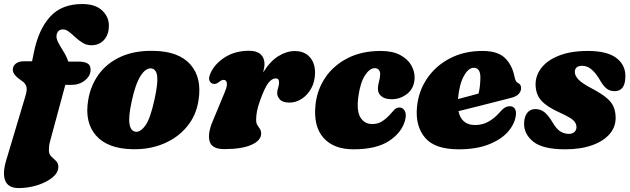

<svg xmlns="http://www.w3.org/2000/svg" viewBox="-35 -744 3205 976"><path d="M30 -389Q30 -408 44.8 -420.2Q59.5 -432.5 86.5 -432.5H128L137.5 -479Q161 -594 219.5 -658.8Q278 -723.5 383 -723.5Q449.5 -723.5 484 -691Q518.5 -658.5 518.5 -614.5Q518.5 -568 493.8 -541Q469 -514 430 -514Q405.5 -514 385.8 -526Q366 -538 348.8 -554Q331.5 -570 316 -582.2Q300.5 -594.5 285 -594.5Q259.5 -594.5 253 -568.5Q249 -551 260.5 -529Q272 -507 287.8 -482Q303.5 -457 312 -431H362Q392 -431 408.8 -422.2Q425.5 -413.5 425.5 -389.5Q425.5 -358.5 397 -335.5Q368.5 -312.5 328 -312.5H297L220 -27.5Q215.5 -11.5 214.5 0.2Q213.5 12 213.5 20Q213.5 39.5 225.2 50.8Q237 62 249.2 73.5Q261.5 85 261.5 104.5Q261.5 133.5 231.8 158Q202 182.5 155.8 197.2Q109.5 212 60 212Q7 212 -8.2 174.8Q-23.5 137.5 -3.5 71L94 -255Q104 -287.5 99 -304.2Q94 -321 76.5 -332.5Q30 -363.5 30 -389Z M746 -485.5Q873.5 -483.5 933 -416Q992.5 -348.5 974 -233Q962 -156 915 -99.8Q868 -43.5 796.5 -13.5Q725 16.5 638 14.5Q512 12 453 -55.2Q394 -122.5 413.5 -236.5Q426 -310.5 468 -367.5Q510 -424.5 580 -456Q650 -487.5 746 -485.5ZM653 -74.5Q677.5 -70 703.5 -105.5Q729.5 -141 750.5 -239Q768 -318.5 764.2 -355Q760.5 -391.5 735.5 -396Q707 -400.5 680 -358.8Q653 -317 634 -227Q617.5 -151 623.2 -114.8Q629 -78.5 653 -74.5Z M1048.5 -318Q1037 -320 1030.5 -332.5Q1024 -345 1033.5 -368Q1053 -416.5 1105.8 -451.2Q1158.5 -486 1231.5 -486Q1269.5 -486 1289.5 -468.2Q1309.5 -450.5 1309.5 -419Q1309.5 -409.5 1307.5 -398.5Q1305.5 -387.5 1302.5 -375.5Q1338 -432.5 1379.8 -458.5Q1421.5 -484.5 1463.5 -484.5Q1512 -484.5 1539.5 -454Q1567 -423.5 1566.5 -372.5Q1565.5 -327 1546.5 -293.5Q1527.5 -260 1498.2 -241.2Q1469 -222.5 1437 -222.5Q1402 -222.5 1388 -238.2Q1374 -254 1374 -269.5Q1374 -284 1378.8 -297.8Q1383.5 -311.5 1383.5 -326.5Q1383.5 -345.5 1366.5 -345.5Q1347 -345.5 1329 -322.2Q1311 -299 1289 -238.5Q1276 -203 1271.5 -179.5Q1267 -156 1267 -135Q1267 -118 1273.2 -108Q1279.5 -98 1286 -89Q1292.5 -80 1292.5 -65Q1292.5 -30 1243.5 -8Q1194.5 14 1105.5 14Q1041.5 14 1030.5 -25.8Q1019.5 -65.5 1046.5 -128.5L1107.5 -275.5Q1121 -307.5 1118 -322.8Q1115 -338 1101.5 -338Q1092 -338 1080 -328.5Q1062.5 -314 1048.5 -318Z M1870 -397.5Q1844.5 -397.5 1820.8 -361.5Q1797 -325.5 1787 -256Q1776.5 -181 1797 -147.2Q1817.5 -113.5 1857.5 -113.5Q1884.5 -113.5 1904.5 -125.5Q1924.5 -137.5 1944 -158Q1959 -175 1969.5 -186.2Q1980 -197.5 1996.5 -197.5Q2013 -197.5 2022.8 -180Q2032.5 -162.5 2023.5 -130Q2005.5 -68 1941 -26.5Q1876.5 15 1762.5 15Q1660.5 15 1608.8 -44Q1557 -103 1569 -213.5Q1577.5 -289 1619.2 -350.5Q1661 -412 1732.5 -448.5Q1804 -485 1900.5 -485Q1960.5 -485 1999 -464.5Q2037.5 -444 2055.8 -412Q2074 -380 2072.5 -345Q2070 -295 2035 -267.2Q2000 -239.5 1956 -239.5Q1922 -239.5 1903.5 -254.8Q1885 -270 1886 -295Q1886.5 -312.5 1891.8 -330Q1897 -347.5 1897.5 -367.5Q1898 -380.5 1890.5 -389Q1883 -397.5 1870 -397.5Z M2587 -156Q2581 -112.5 2546.5 -73.5Q2512 -34.5 2449.2 -9.8Q2386.5 15 2296.5 15Q2175.5 15 2125.8 -43.8Q2076 -102.5 2084.5 -198.5Q2092 -280 2135.8 -344.8Q2179.5 -409.5 2251.8 -447.2Q2324 -485 2417.5 -485Q2495.5 -485 2532 -449Q2568.5 -413 2580 -356Q2582 -344.5 2586 -335.2Q2590 -326 2596.5 -323Q2614 -315.5 2614 -296.5Q2614 -281 2602.5 -267.2Q2591 -253.5 2561 -246Q2530 -238 2484.5 -226.5Q2439 -215 2389 -202.2Q2339 -189.5 2295.5 -179Q2310.5 -108.5 2380 -108.5Q2417 -108.5 2447.2 -125.2Q2477.5 -142 2501.5 -169Q2518.5 -189 2530.5 -196.5Q2542.5 -204 2557.5 -204Q2574 -204 2582.2 -191Q2590.5 -178 2587 -156ZM2293.5 -245Q2293 -242.5 2293 -240.5Q2320.5 -247.5 2348.2 -255Q2376 -262.5 2397.5 -268.5Q2406.5 -302.5 2407 -350Q2407 -399.5 2373 -399.5Q2346.5 -399.5 2323.2 -358Q2300 -316.5 2293.5 -245Z M2857 -63.5Q2875.5 -63.5 2885.5 -73.5Q2895.5 -83.5 2895.5 -98.5Q2895 -118 2878.8 -133Q2862.5 -148 2808.5 -172.5Q2744.5 -201.5 2716.5 -232.8Q2688.5 -264 2687.5 -313.5Q2687 -360 2717.2 -399Q2747.5 -438 2807 -461.5Q2866.5 -485 2953.5 -485Q3050.5 -485 3097.2 -450Q3144 -415 3144 -358Q3144.5 -280.5 3089 -280.5Q3065.5 -280.5 3048 -294.2Q3030.5 -308 3010.5 -344Q2991 -375.5 2970.2 -392.5Q2949.5 -409.5 2923.5 -409.5Q2887 -409.5 2887 -377Q2887.5 -360 2904.2 -341Q2921 -322 2973 -294.5Q3020.5 -269.5 3046.8 -247.8Q3073 -226 3083.5 -202.2Q3094 -178.5 3094.5 -147.5Q3095.5 -99.5 3064.2 -63Q3033 -26.5 2975 -5.8Q2917 15 2838 15Q2725.5 15 2677 -23Q2628.5 -61 2629 -116.5Q2630 -151 2645 -170.2Q2660 -189.5 2686 -189.5Q2715 -189.5 2734.8 -172Q2754.5 -154.5 2773.5 -122.5Q2793.5 -88 2813.5 -75.8Q2833.5 -63.5 2857 -63.5Z"/></svg>

Font: Fraunces 9pt Soft Black
Style: Italic
Weight: 900
Italic angle: -16°
Version: Version 1.000;[b76b70a41]